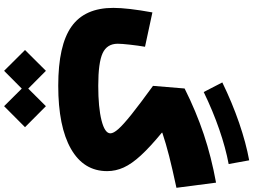

<svg xmlns="http://www.w3.org/2000/svg" viewBox="-168 -794 1225 928"><g transform="rotate(90 444.0 -330.5)"><path d="M222.2 160.6 322.8 59.6 408.7 145 493.7 59.6 595.2 160.6 493.7 261.7 408.7 176.3 322.8 261.7ZM755.4 -922.9 773.4 -823.7Q695.3 -809.1 606.2 -778.3Q517.1 -747.6 425.3 -703.1L378.9 -793Q477.1 -840.8 574.5 -874.3Q671.9 -907.7 755.4 -922.9ZM40.5 -455.1 206.5 -419.4Q200.7 -385.3 196.3 -345.7Q191.9 -306.2 191.9 -287.6Q191.9 -235.8 237.5 -214.6Q283.2 -193.4 395 -193.4Q500 -193.4 562.5 -209.2Q625 -225.1 625 -252Q625 -267.1 604 -290.8Q583 -314.5 533 -354.5Q482.9 -394.5 395.5 -458L408.2 -610.8Q519.5 -666.5 629.6 -703.4Q739.7 -740.2 863.3 -762.7L888.2 -571.3Q794.9 -551.3 734.6 -535.9Q674.3 -520.5 621.6 -502.9L622.1 -500.5Q691.4 -443.4 731.9 -399.2Q772.5 -355 790 -316.4Q807.6 -277.8 807.6 -236.3Q807.6 -123 700 -61.5Q592.3 0 394.5 0Q199.2 0 108.9 -64Q18.6 -127.9 18.6 -266.1Q18.6 -335.4 40.5 -455.1Z"/></g></svg>

Font: Estedad-FD Black
Style: Regular
Weight: 900
Designer: Amin Abedi
Version: Version 7.3